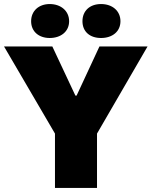

<svg xmlns="http://www.w3.org/2000/svg" viewBox="-29 -930 750 950"><path d="M217 -742C272 -742 313 -774 313 -825C313 -876 272 -910 217 -910C163 -910 125 -876 125 -825C125 -774 163 -742 217 -742ZM471 -742C527 -742 567 -774 567 -825C567 -876 527 -910 471 -910C415 -910 379 -876 379 -825C379 -774 415 -742 471 -742ZM243 0H451V-269L701 -700H463L350 -457H344L230 -700H-9L243 -269Z"/></svg>

Font: Fixel Display Black
Style: Regular
Weight: 900
Designer: AlfaBravo + MacPaw
Foundry: Kyrylo Tkachov, Marchela Mozhyna, Serhii Makarenko, Maria Weinstein, Zakhar Kryvoshyya
Version: Version 1.211